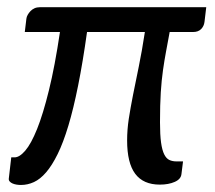

<svg xmlns="http://www.w3.org/2000/svg" viewBox="-20 -522 612 546"><path d="M561.5 -459.5Q560 -447.5 551.8 -439.2Q543.5 -431 529.5 -431H462.5Q457 -400.5 452.2 -375.5Q447.5 -350.5 443.5 -322.5Q439.5 -294.5 437.2 -259.2Q435 -224 435 -174Q435 -138.5 438 -116.8Q441 -95 447 -83Q453 -71 461.8 -67Q470.5 -63 482 -63H500.5L496 -27Q494.5 -12.5 477 -4.8Q459.5 3 434.5 3Q387.5 3 364.5 -27.8Q341.5 -58.5 341.5 -122.5Q341.5 -153 346.2 -184Q351 -215 358.2 -251.5Q365.5 -288 374.5 -331.8Q383.5 -375.5 392 -431H227.5Q215.5 -345 202.2 -279Q189 -213 174.5 -164.8Q160 -116.5 144 -84Q128 -51.5 111.2 -32Q94.5 -12.5 76.5 -4.2Q58.5 4 39.5 4Q33.5 4 27.2 3Q21 2 15.8 -0.2Q10.5 -2.5 7.5 -6Q4.5 -9.5 5 -14L12 -74.5H21.5Q35.5 -74.5 52 -93.8Q68.5 -113 85.5 -155.2Q102.5 -197.5 119.2 -265.5Q136 -333.5 150.5 -431H50.5L55 -468.5Q55.5 -474 58.8 -479.8Q62 -485.5 66.8 -490.5Q71.5 -495.5 78.2 -498.5Q85 -501.5 93.5 -501.5H566.5Z"/></svg>

Font: Lato 2
Style: Italic
Weight: 400
Italic angle: -7°
Designer: Lukasz Dziedzic with Adam Twardoch and Botio Nikoltchev
Foundry: tyPoland Lukasz Dziedzic
Version: Version 2.015; 2015-08-06; http://www.latofonts.com/